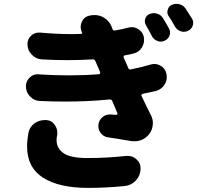

<svg xmlns="http://www.w3.org/2000/svg" viewBox="-20 -879 1040 973"><path d="M124 -205.1Q129.9 -236.3 156.2 -254.9Q179.7 -270.5 207 -270.5Q211.9 -270.5 215.8 -270.5Q243.2 -268.6 258.8 -244.1Q270.5 -226.6 270.5 -206.1Q270.5 -199.2 269.5 -192.4Q266.6 -179.7 266.6 -169.9Q266.6 -127 302.2 -102.5Q337.9 -78.1 422.9 -78.1Q524.4 -78.1 619.1 -88.9Q624 -88.9 627.9 -88.9Q652.3 -88.9 670.9 -72.3Q692.4 -53.7 692.4 -26.4Q692.4 8.8 668.9 35.2Q646.5 59.6 614.3 63.5Q519.5 73.2 426.8 73.2Q279.3 73.2 198.2 21.5Q117.2 -30.3 117.2 -136.7Q117.2 -167 124 -205.1ZM743.2 -551.8Q752.9 -554.7 762.7 -554.7Q778.3 -554.7 793.9 -545.9Q817.4 -532.2 823.2 -505.9Q825.2 -497.1 825.2 -489.3Q825.2 -468.8 814.5 -451.2Q798.8 -425.8 770.5 -418Q741.2 -411.1 702.1 -403.3Q699.2 -402.3 697.3 -398.9Q695.3 -395.5 697.3 -392.6Q725.6 -333 745.1 -294.9Q754.9 -275.4 754.9 -253.9Q754.9 -250 753.9 -245.1Q752 -219.7 735.8 -199.2Q719.7 -178.7 695.3 -168.9Q678.7 -163.1 662.1 -163.1Q653.3 -163.1 644.5 -164.1Q588.9 -173.8 529.3 -182.6Q504.9 -185.5 490.2 -205.1Q478.5 -220.7 478.5 -240.2Q478.5 -243.2 478.5 -247.1Q481.4 -270.5 500 -286.1Q515.6 -298.8 536.1 -298.8Q539.1 -298.8 542 -298.8Q556.6 -297.9 569.3 -296.9Q572.3 -296.9 574.2 -299.3Q576.2 -301.8 575.2 -304.7Q566.4 -325.2 548.8 -367.2Q544.9 -376 535.2 -375Q429.7 -364.3 309.6 -364.3Q248 -364.3 182.6 -367.2Q153.3 -368.2 132.8 -389.6Q111.3 -411.1 111.3 -442.4Q111.3 -467.8 129.9 -485.4Q147.5 -502.9 171.9 -502.9Q173.8 -502.9 176.8 -502Q255.9 -497.1 330.1 -497.1Q409.2 -497.1 481.4 -502.9Q485.4 -503.9 486.8 -506.8Q488.3 -509.8 487.3 -512.7L485.4 -518.6L462.9 -570.3Q459 -579.1 449.2 -578.1Q386.7 -574.2 322.3 -574.2Q257.8 -574.2 190.4 -578.1Q162.1 -580.1 141.6 -601.6Q119.1 -624 119.1 -656.2Q119.1 -679.7 136.7 -697.3Q154.3 -713.9 176.8 -713.9Q179.7 -713.9 182.6 -713.9Q269.5 -706.1 346.7 -706.1Q369.1 -706.1 390.6 -707Q393.6 -707 395.5 -709.5Q397.5 -711.9 395.5 -714.8Q388.7 -729.5 388.7 -743.2Q388.7 -754.9 394.5 -767.6Q406.2 -794.9 434.6 -799.8L442.4 -801.8Q451.2 -802.7 460 -802.7Q485.4 -802.7 507.8 -789.1Q538.1 -769.5 548.8 -735.4Q549.8 -733.4 549.8 -732.4Q552.7 -722.7 562.5 -724.6Q599.6 -730.5 630.9 -739.3Q639.6 -741.2 648.4 -741.2Q665 -741.2 680.7 -731.4Q703.1 -717.8 709 -691.4Q710 -683.6 710 -676.8Q710 -656.2 699.2 -638.7Q683.6 -613.3 655.3 -607.4Q636.7 -602.5 612.3 -598.6Q609.4 -597.7 607.4 -594.7Q605.5 -591.8 606.4 -587.9Q609.4 -581.1 614.7 -569.3Q620.1 -557.6 622.1 -552.7L629.9 -534.2Q633.8 -525.4 643.6 -527.3Q696.3 -538.1 743.2 -551.8ZM719.7 -751Q713.9 -760.7 713.9 -771.5Q713.9 -777.3 715.8 -783.2Q720.7 -800.8 737.3 -807.6Q748 -812.5 758.8 -812.5Q767.6 -812.5 776.4 -809.6Q795.9 -803.7 806.6 -786.1Q822.3 -760.7 835.9 -735.4Q841.8 -724.6 841.8 -713.9Q841.8 -707 838.9 -699.2Q833 -680.7 814.5 -672.9Q804.7 -668 794.9 -668Q786.1 -668 777.3 -671.9Q757.8 -678.7 749 -697.3Q734.4 -726.6 719.7 -751ZM835 -796.9Q828.1 -806.6 828.1 -818.4Q828.1 -823.2 830.1 -829.1Q834 -846.7 850.6 -854.5Q862.3 -859.4 874 -859.4Q881.8 -859.4 889.6 -857.4Q909.2 -852.5 920.9 -835Q936.5 -810.5 952.1 -786.1Q959 -775.4 959 -763.7Q959 -756.8 957 -750Q951.2 -731.4 932.6 -722.7Q922.9 -717.8 911.1 -717.8Q903.3 -717.8 895.5 -720.7Q876 -727.5 866.2 -745.1Q851.6 -772.5 835 -796.9Z"/></svg>

Font: Gen Jyuu GothicX Heavy
Style: Bold
Weight: 900
Designer: [Source Han Sans]
Ryoko NISHIZUKA  (kana & ideographs); Paul D. Hunt (Latin, Greek & Cyrillic); Wenlong ZHANG  (bopomofo
Version: Version 1.002.20150607